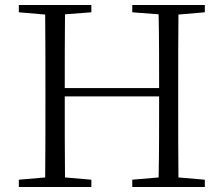

<svg xmlns="http://www.w3.org/2000/svg" viewBox="-20 -745 891 765"><path d="M507 -696 612 -688C614 -591 614 -493 614 -394H238C238 -493 238 -592 239 -688L344 -696V-725H55V-696L160 -687C161 -590 161 -490 161 -390V-335C161 -235 161 -136 160 -38L55 -29V0H344V-29L239 -38C238 -135 238 -235 238 -361H614C614 -235 614 -135 612 -38L507 -29V0H796V-29L691 -38C690 -137 690 -235 690 -335V-390C690 -490 690 -590 691 -687L796 -696V-725H507Z"/></svg>

Font: Noto Serif CJK TC Light
Style: Regular
Weight: 300
Designer: Ryoko NISHIZUKA 西塚涼子 (kana & ideographs); Frank Grießhammer (Latin, Greek & Cyrillic); Wenlong ZHANG 张文龙 (bopomofo); San
Foundry: Adobe
Version: Version 2.001;hotconv 1.1.0;makeotfexe 2.6.0